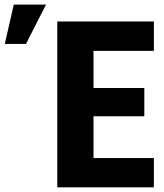

<svg xmlns="http://www.w3.org/2000/svg" viewBox="-144 -803 702 823"><path d="M515.6 -125.5V0H205.6V-125.5ZM256.8 -710.9V0H101.6V-710.9ZM474.6 -425.8V-304.7H205.6V-425.8ZM515.6 -710.9V-585H205.6V-710.9ZM-123.5 -614.7 -85 -783.2H53.2L-32.7 -614.7Z"/></svg>

Font: Roboto Condensed ExtraBold
Style: Regular
Weight: 800
Designer: Christian Robertson
Foundry: Google
Version: Version 3.008; 2023